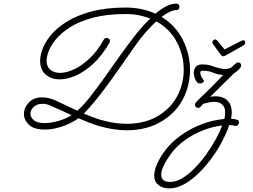

<svg xmlns="http://www.w3.org/2000/svg" viewBox="-20 -667 1404 1067"><path d="M1331 -443Q1343 -443 1343 -431Q1343 -421 1332 -414L1236 -360Q1226 -354 1221 -354Q1215 -354 1208 -361L1169 -415Q1163 -422 1161.5 -425.5Q1160 -429 1160 -433Q1160 -438 1165 -443Q1170 -448 1175 -448Q1181 -448 1189 -440L1228 -392L1311 -435Q1316 -437 1321.5 -440Q1327 -443 1331 -443ZM684 57Q612 57 529 33Q500 24 472 13Q444 2 416 -10Q380 17 328 35Q276 53 229 53Q168 53 140.5 26Q113 -1 113 -34Q113 -68 140 -97Q167 -126 214 -126Q252 -126 292 -107Q332 -88 367 -72Q377 -67 388 -62Q399 -57 410 -52Q443 -81 481 -129Q519 -177 560 -235Q601 -293 643.5 -353Q686 -413 729 -468Q772 -523 815 -564Q785 -576 751 -582.5Q717 -589 678 -589Q573 -589 496.5 -568.5Q420 -548 368.5 -515Q317 -482 287.5 -444.5Q258 -407 247 -374Q243 -361 241 -350.5Q239 -340 239 -330Q239 -296 260 -279Q281 -262 314 -262Q348 -262 390 -281Q432 -300 476 -340.5Q520 -381 557 -447Q562 -456 572 -456Q580 -456 585.5 -451.5Q591 -447 591 -439Q591 -434 588 -429Q548 -359 499.5 -314Q451 -269 402.5 -247.5Q354 -226 312 -226Q265 -226 234 -252.5Q203 -279 203 -328Q203 -355 213 -385Q226 -426 259.5 -468Q293 -510 349.5 -545.5Q406 -581 487.5 -603Q569 -625 678 -625Q726 -625 767.5 -616Q809 -607 844 -591Q874 -617 903.5 -632Q933 -647 960 -647Q969 -647 973 -641.5Q977 -636 977 -629Q977 -622 973 -616.5Q969 -611 960 -611Q928 -611 878 -573Q957 -525 996.5 -445Q1036 -365 1036 -280Q1036 -201 1004 -131Q967 -48 883 4.5Q799 57 684 57ZM540 -1Q615 21 683 21Q790 21 864.5 -26.5Q939 -74 972 -147Q1001 -210 1001 -280Q1001 -359 963 -432.5Q925 -506 849 -548Q818 -521 786.5 -484Q755 -447 725 -404Q703 -372 669 -323.5Q635 -275 596 -220.5Q557 -166 517.5 -117Q478 -68 446 -36Q469 -26 492.5 -17Q516 -8 540 -1ZM149 -35Q149 -16 167.5 0.5Q186 17 228 17Q264 17 305 5Q346 -7 378 -27Q354 -38 330 -49Q306 -60 281 -71Q266 -78 255 -82.5Q244 -87 236 -88Q231 -90 226 -90Q221 -90 216 -90Q185 -90 167 -72.5Q149 -55 149 -35ZM921 380Q882 380 859.5 360.5Q837 341 837 310Q837 279 854.5 240.5Q872 202 901 165Q935 121 987 84Q1039 47 1100.5 23.5Q1162 0 1227 -6Q1231 -25 1231 -42Q1231 -56 1227.5 -67Q1224 -78 1215 -86Q1208 -93 1197 -97Q1186 -101 1169 -101Q1147 -101 1109 -90Q1104 -85 1100 -80Q1096 -75 1094 -73Q1088 -67 1082 -67Q1075 -67 1069 -72.5Q1063 -78 1063 -85Q1063 -90 1068 -97Q1079 -110 1115 -144Q1151 -178 1193 -222L1220 -250Q1187 -253 1163.5 -263.5Q1140 -274 1105 -274Q1093 -274 1093 -262Q1093 -253 1099 -241Q1105 -229 1109 -225Q1113 -221 1113 -217Q1113 -212 1106 -207.5Q1099 -203 1091 -203Q1082 -203 1077 -208Q1069 -216 1063 -231.5Q1057 -247 1057 -262Q1057 -281 1067.5 -295Q1078 -309 1105 -309Q1130 -309 1147 -304Q1164 -299 1181 -293Q1198 -287 1221 -284Q1232 -283 1243 -284.5Q1254 -286 1264 -291Q1276 -303 1286 -311Q1296 -319 1300 -320H1304Q1312 -320 1316 -315Q1320 -310 1320 -304Q1320 -295 1314 -289Q1300 -271 1282 -261L1148 -129Q1165 -132 1179 -132Q1199 -132 1214.5 -126.5Q1230 -121 1240 -112Q1255 -99 1261.5 -81Q1268 -63 1268 -43Q1268 -26 1264 -7Q1279 -7 1296 -2Q1308 1 1308 13Q1308 21 1301.5 28Q1295 35 1285 32Q1278 30 1271 29Q1264 28 1256 28Q1255 28 1254 28Q1239 72 1213.5 120.5Q1188 169 1154 215Q1120 261 1081 298.5Q1042 336 1001 358Q960 380 921 380ZM876 305Q876 322 887 333Q898 344 926 344Q959 344 993.5 323Q1028 302 1062 267.5Q1096 233 1126 191Q1156 149 1179 107Q1202 65 1215 30Q1160 37 1106.5 58Q1053 79 1008 111.5Q963 144 932 185Q923 197 909.5 218Q896 239 886 262Q876 285 876 305Z"/></svg>

Font: Meow Script
Style: Regular
Weight: 400
Designer: Robert E. Leuschke
Foundry: Robert E. Leuschke
Version: Version 1.010; ttfautohint (v1.8.3)